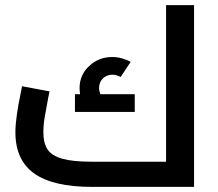

<svg xmlns="http://www.w3.org/2000/svg" viewBox="-20 -728 849 748"><path d="M736 -708V0H337Q187 0 113.5 -52Q40 -104 40 -213Q40 -267 61 -367L66 -392L173 -372L168 -348Q159 -301 154 -271Q149 -241 149 -212Q149 -170 165.5 -145.5Q182 -121 223 -109.5Q264 -98 337 -98H627V-708ZM505 -361V-292H272V-361H292Q290 -377 290 -385Q290 -436 327.5 -471Q365 -506 418 -506Q436 -506 455.5 -500.5Q475 -495 489 -487L450 -428Q434 -437 418 -437Q396 -437 381 -422.5Q366 -408 366 -385Q366 -374 371 -361Z"/></svg>

Font: Cairo SemiBold
Style: Regular
Weight: 600
Designer: Mohamed Gaber, Accademia di Belle Arti di Urbino and others
Foundry: Kief Type Foundry, Accademia di Belle Arti di Urbino and others
Version: Version 3.011